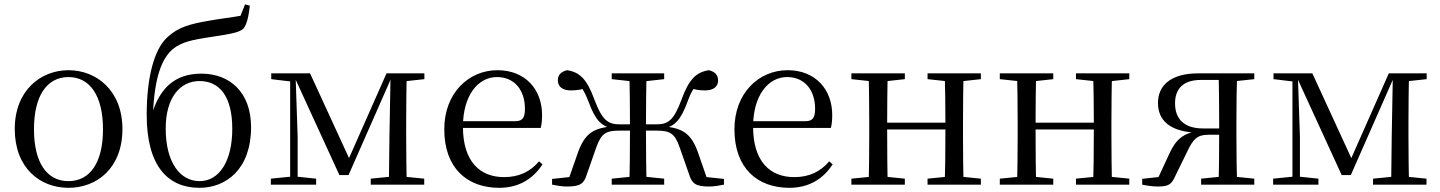

<svg xmlns="http://www.w3.org/2000/svg" viewBox="-20 -856 6677 890"><path d="M297.5 14.6C429.8 14.6 547.5 -77.3 547.5 -257.8C547.5 -437.6 426.2 -530.6 297.5 -530.6C168.9 -530.6 48.4 -437.2 48.4 -257.8C48.4 -77.9 165 14.6 297.5 14.6ZM297.5 -16.4C198 -16.4 137.5 -100.8 137.5 -256.6C137.5 -412.7 198 -498.8 297.5 -498.8C396.3 -498.8 457.4 -412.7 457.4 -256.6C457.4 -100.8 396.3 -16.4 297.5 -16.4Z M904.7 14.6C1026.9 14.6 1143.8 -70.4 1143.8 -266.3C1143.8 -429.7 1043.8 -514.6 913.8 -514.6C790.9 -514.6 721.1 -447.9 684.5 -327.7L688.9 -325.7C696.1 -496.9 729.2 -583.8 780.7 -628.1C820.3 -660.9 871.5 -672.1 961.8 -685.1C1030.7 -696.1 1087 -703.2 1107.7 -722.5C1124.4 -741.8 1132.1 -778.3 1138.2 -829.8L1115.9 -835.6L1094.6 -782.7C1052.3 -774.9 997 -768.9 949.5 -760.1C862.5 -745.1 805.5 -730.9 754.2 -681.9C692.1 -623.8 660 -489.8 660 -323.6C660 -87.2 757.3 14.6 904.7 14.6ZM905.3 -16.4C814.6 -16.4 748.1 -103.2 748.1 -260.3C748.1 -405.9 816.2 -480.3 904.9 -480.3C995.7 -480.3 1056.7 -411.7 1056.7 -259.1C1056.7 -108 995.8 -16.4 905.3 -16.4Z M1553.3 -44.4H1595.6L1796.5 -500.6H1803.3V-516H1771.7L1588.3 -101.4H1607.9L1417.3 -516H1338.6V-500.2H1344.3ZM1782.6 0H1866C1863.8 -48.6 1862.8 -160.1 1862.8 -228.5V-288.3C1862.8 -355.1 1863.8 -467.4 1866 -516H1790.5L1785.2 -221.5ZM1235.5 0H1445.4V-27.8L1350.3 -37.8H1334.2L1235.5 -27.8ZM1698.6 0H1946.4V-27.8L1839 -38.6H1806.8L1698.6 -27.8ZM1237.3 -489.1 1335.3 -477.4H1347.1V-516H1237.3ZM1325 0H1359.7V-222.7L1349.8 -516H1325ZM1820.5 -477.4H1839.8L1947.2 -489.1V-516H1820.5Z M2294.3 14.6C2384 14.6 2451 -26.3 2494.6 -94.3L2478.7 -108.1C2437.8 -60.3 2386.7 -35 2316.5 -35C2205.4 -35 2125.9 -106.4 2125.9 -268.7C2125.9 -413.6 2195.8 -498.8 2283.6 -498.8C2365.3 -498.8 2413.3 -437.4 2413.3 -352.3C2413.3 -311.7 2403.3 -294.2 2368.3 -294.2H2077.6V-262.9H2486.4C2490.7 -278.8 2492.7 -298.9 2492.7 -323.2C2492.7 -440.7 2415.6 -530.6 2285.9 -530.6C2153.1 -530.6 2039.4 -425.5 2039.4 -256.8C2039.4 -76.2 2145.8 14.6 2294.3 14.6Z M2539.1 0C2561.4 4.6 2585.7 8.6 2607.7 8.6C2667.7 8.6 2687.4 -3.7 2699.9 -46.9L2743.9 -172.6C2768 -240.2 2790.2 -250.6 2855.2 -250.6H2937.2V-279.6H2852.8C2799.5 -279.6 2771.5 -297.5 2735.4 -394.1C2700.9 -489.5 2666.9 -521.8 2608.4 -530.6C2580.2 -523.4 2565.9 -508.4 2565.9 -483.8C2565.9 -453.6 2588.4 -436.9 2625.9 -436.9C2655.3 -436.9 2676.2 -441.1 2698.7 -448.4L2650.6 -479.2C2676.4 -452.1 2690.2 -431.7 2708.9 -382.7C2738.7 -301.3 2767.2 -270.4 2819 -260.6L2822.6 -270.6C2730.7 -263.2 2691.5 -237.3 2660 -151.8L2611.6 -13.4L2666.8 -40.3L2539.1 -26.6ZM3335.9 0V-26.6L3208.3 -40.3L3262.6 -13.4L3214.5 -151.8C3183.8 -237.3 3143.6 -263.2 3051.6 -270.6L3055.4 -260.6C3108.9 -270.4 3135.7 -301.3 3166.3 -382.7C3183.5 -431.7 3198.1 -452.1 3223.9 -479.2L3178.2 -448.4C3199.9 -441.1 3219 -436.9 3248.6 -436.9C3285.9 -436.9 3308.7 -453.6 3308.7 -483.1C3308.7 -508.4 3294.3 -523.4 3266.3 -530.6C3207.8 -521.8 3173.5 -489.5 3139.1 -394.1C3103 -297.5 3077 -279.6 3022.5 -279.6H2937.2V-250.6H3020C3084.3 -250.6 3107.1 -240.2 3130.6 -172.6L3174.6 -46.9C3187.8 -3.7 3206.8 8.6 3267.8 8.6C3288.5 8.6 3312.9 4.6 3335.9 0ZM2896.9 0H2977.5C2975.5 -48.6 2974.3 -160.1 2974.3 -256.6V-274C2974.3 -355.1 2975.5 -467.4 2977.5 -516H2896.9C2899.2 -467.4 2900.2 -355.1 2900.2 -274V-256.6C2900.2 -160.1 2899.2 -48.6 2896.9 0ZM2815.6 0H3058.7V-27.8L2953.3 -38.6H2923.2L2815.6 -27.8ZM2815.6 -489.1 2923.2 -477.4H2953.3L3058.7 -489.1V-516H2815.6Z M3639.3 14.6C3729 14.6 3796 -26.3 3839.6 -94.3L3823.7 -108.1C3782.8 -60.3 3731.7 -35 3661.5 -35C3550.4 -35 3470.9 -106.4 3470.9 -268.7C3470.9 -413.6 3540.8 -498.8 3628.6 -498.8C3710.3 -498.8 3758.3 -437.4 3758.3 -352.3C3758.3 -311.7 3748.3 -294.2 3713.3 -294.2H3422.6V-262.9H3831.4C3835.7 -278.8 3837.7 -298.9 3837.7 -323.2C3837.7 -440.7 3760.6 -530.6 3630.9 -530.6C3498.1 -530.6 3384.4 -425.5 3384.4 -256.8C3384.4 -76.2 3490.8 14.6 3639.3 14.6Z M4006.1 0H4095.3C4093.3 -48.6 4092.3 -160.1 4092.3 -260.2V-279.8C4092.3 -355.1 4093.3 -467.4 4095.3 -516H4006.1C4008.3 -467.4 4009.3 -355.1 4009.3 -288.3V-228.5C4009.3 -160.1 4008.3 -48.6 4006.1 0ZM4358.4 0H4446.9C4444.9 -48.6 4443.9 -160.1 4443.9 -228.5V-288.3C4443.9 -355.1 4444.9 -467.4 4446.9 -516H4358.4C4361.4 -467.4 4362.4 -355.1 4362.4 -279.8V-260.2C4362.4 -160.1 4361.4 -48.6 4358.4 0ZM3926.5 0H4174.3V-27.8L4067.7 -38.6H4035.7L3926.5 -27.8ZM3926.5 -489.1 4035.7 -477.4H4067.7L4174.3 -489.1V-516H3926.5ZM4279.6 0H4526.7V-27.8L4420.8 -38.6H4387.8L4279.6 -27.8ZM4279.6 -489.1 4387.8 -477.4H4420.8L4526.7 -489.1V-516H4279.6ZM4050 -256H4402.9V-287.5H4050Z M4694.1 0H4783.3C4781.3 -48.6 4780.3 -160.1 4780.3 -260.2V-279.8C4780.3 -355.1 4781.3 -467.4 4783.3 -516H4694.1C4696.3 -467.4 4697.3 -355.1 4697.3 -288.3V-228.5C4697.3 -160.1 4696.3 -48.6 4694.1 0ZM5046.4 0H5134.9C5132.9 -48.6 5131.9 -160.1 5131.9 -228.5V-288.3C5131.9 -355.1 5132.9 -467.4 5134.9 -516H5046.4C5049.4 -467.4 5050.4 -355.1 5050.4 -279.8V-260.2C5050.4 -160.1 5049.4 -48.6 5046.4 0ZM4614.5 0H4862.3V-27.8L4755.7 -38.6H4723.7L4614.5 -27.8ZM4614.5 -489.1 4723.7 -477.4H4755.7L4862.3 -489.1V-516H4614.5ZM4967.6 0H5214.7V-27.8L5108.8 -38.6H5075.8L4967.6 -27.8ZM4967.6 -489.1 5075.8 -477.4H5108.8L5214.7 -489.1V-516H4967.6ZM4738 -256H5090.9V-287.5H4738Z M5534.8 -516C5407.4 -516 5347.7 -460.1 5347.7 -378.7C5347.7 -300.7 5399.1 -243.7 5537.2 -240.2L5541.8 -248.8C5467.8 -242 5431.2 -211.1 5400.4 -143.5L5341 -15.3L5387.2 -39.3L5274.5 -27.1V0C5298.9 4.8 5323.3 8.6 5348.1 8.6C5399.2 8.6 5411.5 -3.1 5428.5 -41.4L5483 -152.8C5510.1 -209.4 5527.6 -231.3 5580.8 -231.3H5670.6V-260.6H5557C5471.5 -260.6 5426.8 -301.8 5426.8 -377.4C5426.8 -444.6 5465.6 -485.4 5545.7 -485.4H5670.6L5684.9 -477.4L5794.1 -489.1V-516ZM5628.4 0H5714.5C5712.5 -48.6 5711.3 -160.1 5711.3 -228.5V-288.3C5711.3 -355.1 5712.5 -467.4 5714.5 -516H5628.4C5630.4 -467.4 5631.4 -355.1 5631.4 -288.3V-240.4C5631.4 -160.1 5630.4 -48.6 5628.4 0ZM5547.7 0H5794.1V-27.8L5688.5 -38.6H5654.5L5547.7 -27.8Z M6199.3 -44.4H6241.6L6442.5 -500.6H6449.3V-516H6417.7L6234.3 -101.4H6253.9L6063.3 -516H5984.6V-500.2H5990.3ZM6428.6 0H6512C6509.8 -48.6 6508.8 -160.1 6508.8 -228.5V-288.3C6508.8 -355.1 6509.8 -467.4 6512 -516H6436.5L6431.2 -221.5ZM5881.5 0H6091.4V-27.8L5996.3 -37.8H5980.2L5881.5 -27.8ZM6344.6 0H6592.4V-27.8L6485 -38.6H6452.8L6344.6 -27.8ZM5883.3 -489.1 5981.3 -477.4H5993.1V-516H5883.3ZM5971 0H6005.7V-222.7L5995.8 -516H5971ZM6466.5 -477.4H6485.8L6593.2 -489.1V-516H6466.5Z"/></svg>

Font: Source Han Serif CN VF
Style: Regular
Weight: 250
Designer: Ryoko NISHIZUKA 西塚涼子 (kana & ideographs); Frank Grießhammer (Latin, Greek & Cyrillic); Wenlong ZHANG 张文龙 (bopomofo); San
Foundry: Adobe
Version: Version 2.002;hotconv 1.1.0;makeotfexe 2.6.0